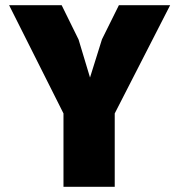

<svg xmlns="http://www.w3.org/2000/svg" viewBox="-20 -718 690 738"><path d="M224 0V-282L15 -698H217L282 -566L326 -420L372 -567L437 -698H634L421 -282V0Z"/></svg>

Font: Azeret Mono ExtraBold
Style: Regular
Weight: 800
Designer: Martin Vácha
Foundry: Displaay
Version: Version 1.002